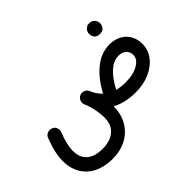

<svg xmlns="http://www.w3.org/2000/svg" viewBox="-169 -895 1489 1489"><g transform="rotate(-45 576.0 -150.0)"><path d="M36.6 24.4C36.6 182.6 143.6 286.1 324.2 286.1C380.4 286.1 430.2 274.4 474.1 251.5C562 204.6 616.2 117.7 616.2 4.9V2.4C671.4 32.7 736.8 47.9 812.5 47.9C870.6 47.9 922.4 38.1 968.3 18.1C1060.1 -22.5 1116.7 -94.2 1116.7 -182.6C1116.7 -291 1039.1 -359.9 932.1 -359.9C871.6 -359.9 815.4 -338.9 763.7 -297.4C711.9 -255.9 666.5 -198.2 627.9 -124.5C603 -147 583.5 -175.8 568.8 -211.4C558.6 -236.8 534.7 -245.6 517.6 -245.6C513.2 -245.6 509.3 -245.1 504.9 -244.1C504.4 -244.1 504.4 -244.1 503.9 -243.7H503.4C501 -243.2 499 -242.7 497.1 -241.7L488.3 -237.3C466.3 -223.1 461.9 -201.2 461.9 -189.5C461.9 -182.6 463.4 -175.8 466.3 -168.9C467.3 -166.5 468.3 -163.6 469.7 -161.1C481.9 -130.9 490.7 -100.1 496.6 -68.8C502 -37.6 504.9 -10.7 504.9 12.2C504.9 66.4 488.3 107.4 455.1 134.8C421.9 162.1 377.9 175.8 322.8 175.8C208 175.8 147.9 120.6 147.9 24.4C147.9 -21 161.1 -77.1 187 -143.1C189.9 -149.9 191.4 -156.7 191.4 -164.1C191.4 -171.4 189 -180.2 184.6 -190.9C179.7 -201.2 169.9 -209.5 155.8 -214.8C149.4 -217.3 142.6 -218.8 135.7 -218.8C128.4 -218.8 119.6 -216.3 108.9 -211.9C97.7 -207.5 89.4 -197.8 83.5 -183.6C52.2 -104.5 36.6 -35.2 36.6 24.4ZM878.4 -529.8C878.4 -520.5 879.9 -511.7 882.8 -503.4C890.1 -485.4 904.8 -468.8 937.5 -468.8C961.4 -468.8 977.5 -476.1 985.8 -490.2C994.1 -504.4 998 -517.1 998 -529.3C998 -539.6 994.6 -549.8 988.3 -560.5C978.5 -575.7 961.9 -587.4 937 -587.4C919.9 -587.4 905.8 -581.5 895 -569.8C883.8 -557.6 878.4 -544.4 878.4 -529.8ZM918.9 -248.5C970.2 -248.5 1006.3 -220.2 1006.3 -171.9C1006.3 -141.1 988.8 -115.2 953.1 -94.2C917.5 -73.2 870.6 -62.5 812.5 -62.5C778.8 -62.5 748 -66.4 720.7 -73.7C779.3 -185.5 846.7 -248.5 918.9 -248.5Z"/></g></svg>

Font: Mikhak SemiBold
Style: Regular
Weight: 600
Designer: Amin Abedi
Version: Version 3.2